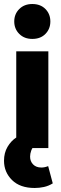

<svg xmlns="http://www.w3.org/2000/svg" viewBox="-22 -738 302 957"><path d="M151 199Q78 199 38 159.5Q-2 120 -2 63Q-2 24 15.5 -6Q33 -36 61 -54L149 -11Q139 -2 133.5 13Q128 28 128 43Q128 66 143 81.5Q158 97 184 97Q201 97 218 90L241 176Q220 189 197 194Q174 199 151 199ZM59 0V-482H219V0ZM139 -544Q99 -544 74 -569Q49 -594 49 -631Q49 -668 74 -693Q99 -718 139 -718Q180 -718 204.5 -693Q229 -668 229 -631Q229 -594 204.5 -569Q180 -544 139 -544Z"/></svg>

Font: Braah One
Style: Regular
Weight: 400
Designer: Ashish Kumar
Foundry: Ashish Kumar
Version: Version 1.001; ttfautohint (v1.8.4.7-5d5b);gftools[0.9.29]